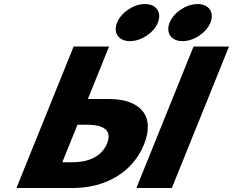

<svg xmlns="http://www.w3.org/2000/svg" viewBox="-20 -933 1155 952"><path d="M698.8 -913C642.7 -913 581 -872 560.4 -821C539.8 -770 568.3 -729 624.4 -729C680.5 -729 742.2 -770 762.8 -821C783.4 -872 754.9 -913 698.8 -913ZM959.5 -913C903.4 -913 841.7 -872 821.1 -821C800.5 -770 829 -729 885.1 -729C941.2 -729 1002.9 -770 1023.5 -821C1044.1 -872 1015.6 -913 959.5 -913ZM1115.4 -702.1H939.6L656.3 -0.9H832.1ZM61.6 -0.9 345 -702.1H520.7L415.6 -442H521.3C671.8 -442 752.3 -361.3 694 -216.8C635.2 -71.4 493.6 -0.9 343.1 -0.9ZM364.1 -314.5 288.9 -128.4H338.5C407.7 -128.4 481.7 -149.6 510.9 -221.9C539.7 -293.3 482.9 -314.5 413.7 -314.5Z"/></svg>

Font: Hussar
Style: BdWideOblFour
Weight: 700
Foundry: Cannot Into Space Fonts
Version: Version 2.00